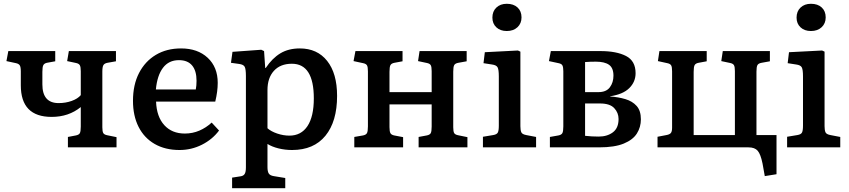

<svg xmlns="http://www.w3.org/2000/svg" viewBox="-20 -779 4486 1015"><path d="M339 0V-55L381 -63Q397 -66 402 -75Q407 -84 407 -110V-213Q343 -161 253 -161Q90 -161 90 -328V-402Q90 -425 84.5 -433.5Q79 -442 65 -445L14 -456L24 -509H272V-455L228 -447Q214 -444 209 -434.5Q204 -425 204 -399V-333Q204 -234 290 -234Q327 -234 359 -245.5Q391 -257 407 -276V-403Q407 -425 402 -434Q397 -443 382 -446L335 -456L344 -509H593V-455L548 -447Q532 -444 526.5 -434.5Q521 -425 521 -400V-106Q521 -84 526 -75.5Q531 -67 547 -64L596 -54V0Z M929 14Q853 14 797.5 -18Q742 -50 712.5 -108.5Q683 -167 683 -246Q683 -331 715 -393Q747 -455 804 -489Q861 -523 937 -523Q1025 -523 1078 -473.5Q1131 -424 1131 -341Q1131 -296 1118 -242H805Q808 -162 848.5 -117.5Q889 -73 957 -73Q998 -73 1034 -88.5Q1070 -104 1099 -131L1138 -89Q1103 -42 1047.5 -14Q992 14 929 14ZM804 -306H1015Q1019 -326 1019 -352Q1019 -405 995.5 -433Q972 -461 926 -461Q872 -461 841.5 -420.5Q811 -380 804 -306Z M1207 216V160L1252 153Q1267 151 1273.5 140.5Q1280 130 1280 106V-377Q1280 -414 1273.5 -426Q1267 -438 1244 -441L1201 -447L1209 -505L1361 -516L1376 -509L1382 -420H1385Q1419 -471 1462 -497Q1505 -523 1565 -523Q1657 -523 1709.5 -457Q1762 -391 1762 -272Q1762 -137 1700.5 -61.5Q1639 14 1524 14Q1487 14 1452.5 5.5Q1418 -3 1394 -18V104Q1394 128 1401 138.5Q1408 149 1427 152L1488 162V216ZM1510 -62Q1572 -62 1605.5 -112.5Q1639 -163 1639 -259Q1639 -442 1523 -442Q1462 -442 1428 -404.5Q1394 -367 1394 -303V-101Q1413 -84 1445.5 -73Q1478 -62 1510 -62Z M1853 0V-55L1899 -63Q1915 -66 1920 -75.5Q1925 -85 1925 -111V-402Q1925 -425 1920 -433.5Q1915 -442 1900 -445L1849 -456L1859 -509H2108V-455L2065 -447Q2049 -444 2044 -434.5Q2039 -425 2039 -399V-292H2262V-403Q2262 -426 2257 -434.5Q2252 -443 2237 -446L2190 -456L2198 -509H2447V-455L2403 -447Q2386 -444 2381 -434.5Q2376 -425 2376 -400V-106Q2376 -84 2381 -75.5Q2386 -67 2402 -64L2451 -54V0H2193V-55L2236 -63Q2252 -66 2257 -75Q2262 -84 2262 -110V-227H2039V-107Q2039 -84 2044 -75Q2049 -66 2064 -63L2111 -54V0Z M2659 -615Q2625 -615 2604 -634.5Q2583 -654 2583 -686Q2583 -719 2604 -739Q2625 -759 2659 -759Q2695 -759 2716 -739.5Q2737 -720 2737 -687Q2737 -655 2715.5 -635Q2694 -615 2659 -615ZM2533 0V-56L2587 -65Q2606 -68 2611.5 -78Q2617 -88 2617 -115V-375Q2617 -411 2610.5 -423Q2604 -435 2581 -438L2536 -445L2543 -503L2718 -512L2731 -506V-112Q2731 -92 2735.5 -80.5Q2740 -69 2762 -65L2814 -55V0Z M2887 0V-55L2932 -63Q2948 -66 2953 -75.5Q2958 -85 2958 -111V-402Q2958 -423 2953.5 -432.5Q2949 -442 2933 -445L2882 -456L2892 -509H3154Q3239 -509 3289.5 -483Q3340 -457 3340 -392Q3340 -346 3306.5 -313Q3273 -280 3205 -270V-269Q3249 -266 3286 -255Q3323 -244 3345.5 -219Q3368 -194 3368 -148Q3368 -107 3347 -73.5Q3326 -40 3277.5 -20Q3229 0 3147 0ZM3073 -292H3144Q3185 -292 3204 -317.5Q3223 -343 3223 -379Q3223 -420 3199.5 -436.5Q3176 -453 3130 -453Q3116 -453 3100.5 -452.5Q3085 -452 3073 -451ZM3145 -57Q3190 -57 3220 -79.5Q3250 -102 3250 -150Q3250 -183 3227 -207.5Q3204 -232 3152 -232H3073V-61Q3090 -59 3109 -58Q3128 -57 3145 -57Z M4023 152 4011 85Q4001 36 3985.5 18Q3970 0 3937 0H3456V-56L3503 -65Q3520 -68 3526.5 -76Q3533 -84 3533 -104V-402Q3533 -425 3528 -433.5Q3523 -442 3508 -445L3458 -456L3466 -509H3716V-455L3673 -447Q3657 -444 3652 -434.5Q3647 -425 3647 -399V-65H3865V-403Q3865 -426 3860 -434.5Q3855 -443 3840 -446L3793 -456L3801 -509H4050V-455L4006 -447Q3989 -444 3984 -434.5Q3979 -425 3979 -400V-65H4085V142Z M4267 -615Q4233 -615 4212 -634.5Q4191 -654 4191 -686Q4191 -719 4212 -739Q4233 -759 4267 -759Q4303 -759 4324 -739.5Q4345 -720 4345 -687Q4345 -655 4323.5 -635Q4302 -615 4267 -615ZM4141 0V-56L4195 -65Q4214 -68 4219.5 -78Q4225 -88 4225 -115V-375Q4225 -411 4218.5 -423Q4212 -435 4189 -438L4144 -445L4151 -503L4326 -512L4339 -506V-112Q4339 -92 4343.5 -80.5Q4348 -69 4370 -65L4422 -55V0Z"/></svg>

Font: Literata Medium
Style: Regular
Weight: 500
Designer: Latin by Veronika Burian and Jose Scaglione. Greek by Irene Vlachou. Cyrillic by Vera Evstafieva.
Foundry: TypeTogether
Version: Version 3.103; ttfautohint (v1.8.4.7-5d5b);gftools[0.9.29]